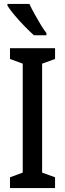

<svg xmlns="http://www.w3.org/2000/svg" viewBox="-20 -1011 332 980"><path d="M261 -51H31V-106L96 -130V-686L31 -710V-765H261V-710L195 -686V-130L261 -106ZM130 -991Q140 -969 155.5 -941Q171 -913 187 -886.5Q203 -860 217 -842V-831H153Q134 -848 107 -875.5Q80 -903 55.5 -932Q31 -961 18 -982V-991Z"/></svg>

Font: Noto Sans Tamil UI ExtraCondensed Medium
Style: Regular
Weight: 500
Width: 2
Designer: Jelle Bosma - Monotype Design Team
Foundry: Monotype Imaging Inc.
Version: Version 2.004; ttfautohint (v1.8.4.7-5d5b)